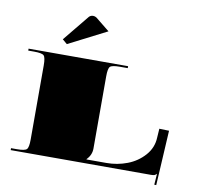

<svg xmlns="http://www.w3.org/2000/svg" viewBox="-77 -726 872 847"><g transform="rotate(10 358.5 -302.5)"><path d="M351.4 -590.9 180.1 -503.5 159.1 -521.4 255.2 -639Q262.7 -646.4 273.2 -646.4Q281.5 -646.4 288.5 -641.6ZM17.5 -454.5H463.3V-445.8H428.3Q392.9 -445.8 384.4 -437.3Q375.9 -428.8 375.9 -393.4V-69.9Q375.9 -41.1 354 -19.2V-17.5H443.2Q491.7 -17.5 536.3 -34.5Q580.9 -51.6 611.7 -86.3Q642.5 -121.1 644.2 -166.1L646.9 -206.7L690.6 -205.4L676.6 40.6L667.8 40.2L671.3 -8.7H670.9Q665.6 -3.5 660.8 -1.7Q656 0 644.7 0H17.5V-8.7H43.7Q79.1 -8.7 87.6 -17.3Q96.2 -25.8 96.2 -61.2V-393.4Q96.2 -428.8 87.6 -437.3Q79.1 -445.8 43.7 -445.8H17.5Z"/></g></svg>

Font: FoglihtenBlackPcs
Style: BlackPcs
Weight: 900
Version: Version 0.75